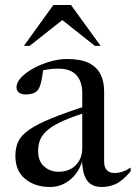

<svg xmlns="http://www.w3.org/2000/svg" viewBox="-20 -738 542 768"><path d="M341 -319.5 347 -295Q279 -275 236.8 -256.5Q194.5 -238 172 -219.2Q149.5 -200.5 141 -179.8Q132.5 -159 132.5 -134Q132.5 -93 156.5 -72Q180.5 -51 215 -51Q242.5 -51 263.5 -62.5Q284.5 -74 296.8 -95.2Q309 -116.5 309 -146V-364.5Q309 -412.5 285.2 -438Q261.5 -463.5 212 -463.5Q189.5 -463.5 166 -459.5Q142.5 -455.5 127.5 -448L153.5 -468.5Q152 -451 149 -432.5Q146 -414 141.5 -399Q137 -384 130.5 -376.5Q123.5 -368.5 110.8 -364.2Q98 -360 84 -360Q67 -360 56.5 -367.2Q46 -374.5 46 -389Q46 -408.5 65 -428.5Q84 -448.5 114.2 -465Q144.5 -481.5 180 -491.8Q215.5 -502 248.5 -502Q302.5 -502 334.8 -486.2Q367 -470.5 381.8 -441.5Q396.5 -412.5 396.5 -373V-92Q396.5 -75.5 401.8 -65.5Q407 -55.5 416.2 -50.8Q425.5 -46 438 -46Q453.5 -46 469.5 -51.2Q485.5 -56.5 502.5 -68V-52.5Q469 -13 441.8 -1.5Q414.5 10 387 10Q358.5 10 341.5 -2.8Q324.5 -15.5 316.8 -39.5Q309 -63.5 308 -97L310 -98Q302 -67 283.2 -42.5Q264.5 -18 238 -4Q211.5 10 180 10Q120.5 10 81 -22Q41.5 -54 41.5 -114.5Q41.5 -146.5 52.8 -171.2Q64 -196 95.5 -218.2Q127 -240.5 186.2 -264.8Q245.5 -289 341 -319.5ZM75.5 -554.5 193.5 -718H264L382.5 -554.5H359.5L212.5 -671H246L98.5 -554.5Z"/></svg>

Font: Newsreader 60pt
Style: Regular
Weight: 400
Designer: Hugues Gentile
Foundry: Production Type
Version: Version 1.003